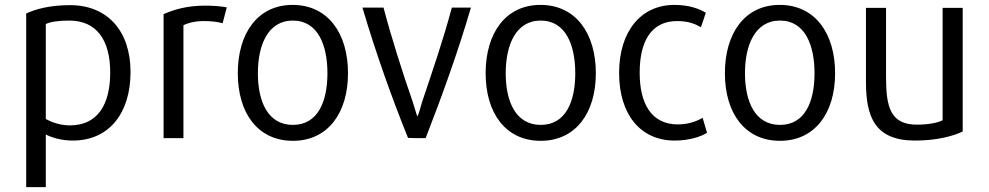

<svg xmlns="http://www.w3.org/2000/svg" viewBox="-20 -562 4037 784"><path d="M513 -268C513 -98 424 12 277 12C230 12 189 -1 167 -13V202H87V-507C126 -525 184 -541 266 -541C420 -541 513 -434 513 -268ZM430 -266C430 -399 374 -478 263 -478C217 -478 187 -473 167 -464V-76C187 -65 223 -50 265 -50C381 -50 430 -138 430 -266Z M906 -532 889 -467C864 -474 841 -476 807 -476C770 -475 742 -466 729 -459V2H648V-504C685 -521 741 -539 816 -539C847 -539 880 -537 906 -532Z M1401 -263C1401 -101 1319 13 1176 13C1032 13 951 -101 951 -263C951 -426 1032 -542 1175 -542C1319 -542 1401 -426 1401 -263ZM1317 -263C1317 -378 1278 -478 1176 -478C1074 -478 1033 -378 1033 -263C1033 -147 1074 -52 1176 -52C1278 -52 1317 -147 1317 -263Z M1903 -531C1848 -343 1781 -160 1718 2H1675C1673 2 1648 1 1646 1C1581 -160 1515 -344 1460 -531H1546C1579 -406 1623 -268 1665 -147C1674 -120 1680 -96 1684 -87C1689 -92 1695 -118 1704 -147C1745 -269 1792 -406 1825 -531Z M2413 -263C2413 -101 2331 13 2188 13C2044 13 1963 -101 1963 -263C1963 -426 2044 -542 2187 -542C2331 -542 2413 -426 2413 -263ZM2329 -263C2329 -378 2290 -478 2188 -478C2086 -478 2045 -378 2045 -263C2045 -147 2086 -52 2188 -52C2290 -52 2329 -147 2329 -263Z M2867 -20C2843 -4 2794 12 2735 12C2594 12 2508 -96 2508 -264C2508 -434 2597 -542 2734 -542C2795 -542 2838 -525 2862 -510C2858 -497 2847 -464 2842 -451C2819 -464 2792 -476 2745 -476C2639 -476 2592 -393 2592 -265C2592 -140 2639 -54 2748 -54C2793 -54 2827 -68 2849 -81Z M3390 -263C3390 -101 3308 13 3165 13C3021 13 2940 -101 2940 -263C2940 -426 3021 -542 3164 -542C3308 -542 3390 -426 3390 -263ZM3306 -263C3306 -378 3267 -478 3165 -478C3063 -478 3022 -378 3022 -263C3022 -147 3063 -52 3165 -52C3267 -52 3306 -147 3306 -263Z M3911 -25C3873 -7 3808 12 3716 12C3551 12 3516 -87 3516 -227V-530H3598V-247C3598 -125 3616 -53 3724 -53C3772 -53 3810 -61 3829 -71V-530H3911Z"/></svg>

Font: Repo Regular
Style: Regular
Weight: 400
Designer: Stefan Peev
Foundry: Context Ltd
Version: Version 1.502